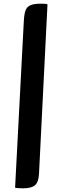

<svg xmlns="http://www.w3.org/2000/svg" viewBox="-20 -823 341 1043"><path d="M203 -803Q229 -803 238 -800L192 119Q190 165 171 182.5Q152 200 105 200Q91 200 77.5 199Q64 198 62 196L109 -701Q111 -744 118 -764.5Q125 -785 144 -794Q163 -803 203 -803Z"/></svg>

Font: Sansita
Style: Bold Italic
Weight: 700
Italic angle: -11°
Designer: Pablo Cosgaya
Foundry: Omnibus-Type
Version: Version 1.006